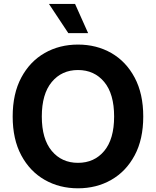

<svg xmlns="http://www.w3.org/2000/svg" viewBox="-20 -969 811 998"><path d="M385.3 9.8Q289.1 9.8 212.2 -34.2Q135.3 -78.1 90.6 -161.6Q45.9 -245.1 45.9 -363.3Q45.9 -481.9 90.6 -565.7Q135.3 -649.4 212.2 -693.4Q289.1 -737.3 385.3 -737.3Q481.9 -737.3 558.6 -693.4Q635.3 -649.4 679.9 -565.7Q724.6 -481.9 724.6 -363.3Q724.6 -244.6 679.9 -161.4Q635.3 -78.1 558.6 -34.2Q481.9 9.8 385.3 9.8ZM385.3 -122.6Q470.2 -122.6 521.7 -184.3Q573.2 -246.1 573.2 -363.3Q573.2 -481 521.7 -543Q470.2 -605 385.3 -605Q300.8 -605 249 -542.7Q197.3 -480.5 197.3 -363.3Q197.3 -246.6 249 -184.6Q300.8 -122.6 385.3 -122.6ZM335 -796.9 234.4 -948.7H370.1L438 -796.9Z"/></svg>

Font: Inter
Style: Bold
Weight: 700
Designer: Rasmus Andersson
Foundry: rsms
Version: Version 4.001;git-9221beed3